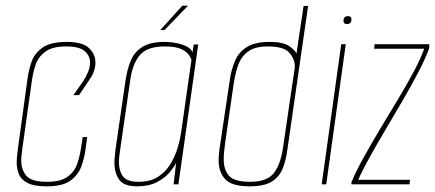

<svg xmlns="http://www.w3.org/2000/svg" viewBox="-20 -651 1536 678"><path d="M145 7Q101 7 78 -4.5Q55 -16 47 -35.5Q39 -55 39 -78Q39 -89 40.5 -101Q42 -113 43 -124L77 -372Q81 -403 91.5 -433Q102 -463 130.5 -483Q159 -503 216 -503Q272 -503 294.5 -481Q317 -459 317 -431Q317 -400 298 -373L259 -315H239L273 -363Q284 -380 291 -397Q298 -414 298 -430Q298 -454 279 -470.5Q260 -487 214 -487Q165 -487 140 -468.5Q115 -450 106 -423Q97 -396 93 -369L59 -127Q58 -116 56.5 -105.5Q55 -95 55 -84Q55 -53 72.5 -31Q90 -9 146 -9Q195 -9 219.5 -27.5Q244 -46 253 -73.5Q262 -101 266 -127L272 -167H288L282 -124Q278 -93 267 -63Q256 -33 228.5 -13Q201 7 145 7Z M464 7Q417 7 400.5 -17Q384 -41 384 -78Q384 -89 385.5 -100.5Q387 -112 388 -124L424 -372Q430 -409 442.5 -438.5Q455 -468 483 -485.5Q511 -503 562 -503Q594 -503 623.5 -493.5Q653 -484 660 -466L664 -494H680L610 0H593L602 -76Q596 -63 579.5 -43Q563 -23 534.5 -8Q506 7 464 7ZM469 -9Q512 -9 539.5 -27.5Q567 -46 583.5 -74.5Q600 -103 608.5 -133Q617 -163 620 -186L656 -439Q655 -445 647.5 -456.5Q640 -468 620.5 -477.5Q601 -487 561 -487Q500 -487 474 -456.5Q448 -426 440 -369L405 -127Q403 -114 401.5 -101.5Q400 -89 400 -78Q400 -48 414 -28.5Q428 -9 469 -9ZM546 -545 624 -631H644L561 -545Z M861 7Q799 7 775.5 -18Q752 -43 752 -85Q752 -103 755 -124L792 -372Q798 -410 811.5 -439.5Q825 -469 853.5 -486Q882 -503 933 -503Q980 -503 1001.5 -488Q1023 -473 1027 -462L1052 -630H1068L995 -124Q990 -86 978.5 -56.5Q967 -27 940 -10Q913 7 861 7ZM863 -9Q922 -9 946 -38.5Q970 -68 979 -127L1020 -406Q1021 -409 1021 -412Q1021 -415 1021 -417Q1021 -443 1001.5 -465Q982 -487 926 -487Q879 -487 854.5 -468Q830 -449 820 -418.5Q810 -388 805 -354L775 -146Q773 -130 771.5 -116Q770 -102 770 -88Q770 -52 788.5 -30.5Q807 -9 863 -9Z M1116 0 1185 -495H1201L1132 0ZM1205 -566Q1193 -566 1193 -577Q1193 -594 1209 -594Q1221 -594 1221 -583Q1221 -566 1205 -566Z M1221 -7Q1236 -44 1262.5 -92Q1289 -140 1321 -193.5Q1353 -247 1384.5 -299Q1416 -351 1441 -398Q1466 -445 1478 -479H1301L1303 -495H1496Q1496 -492 1496 -487Q1496 -482 1495 -479Q1483 -446 1458.5 -398.5Q1434 -351 1402.5 -297Q1371 -243 1339.5 -190Q1308 -137 1283 -91.5Q1258 -46 1245 -16H1428L1426 0H1221Z"/></svg>

Font: Alumni Sans Pinstripe
Style: Italic
Weight: 400
Italic angle: -8°
Designer: Robert E. Leuschke
Foundry: Robert E. Leuschke
Version: Version 1.010; ttfautohint (v1.8.4.7-5d5b)